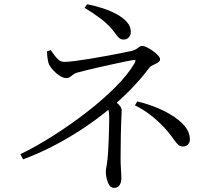

<svg xmlns="http://www.w3.org/2000/svg" viewBox="-20 -835 1040 909"><path d="M392.4 -814.9Q429.3 -807.8 466.1 -795.9Q502.9 -784 533.1 -767.4Q563.3 -750.9 581.4 -730.1Q599.4 -709.2 599.4 -683.4Q599.4 -669.9 590.4 -658.8Q581.5 -647.7 565.4 -647.7Q554.7 -647.7 546.8 -653.1Q539 -658.6 531.8 -668.7Q524.7 -678.8 515.1 -690.8Q492 -719.5 459 -745Q425.9 -770.5 380.6 -798ZM89.6 -80.6 76.4 -104.8Q151.7 -141.6 233.3 -193.4Q314.9 -245.2 390.9 -304.1Q466.9 -363 526.5 -422.7Q586.1 -482.3 617.5 -536.6Q622.5 -545.8 621.1 -549Q619.7 -552.2 609.7 -550.6Q598.7 -549.1 574.4 -544Q550.1 -538.9 518.9 -532.1Q487.6 -525.3 455.2 -518Q422.8 -510.7 395.6 -504.1Q368.4 -497.5 352 -493.1Q336.6 -489.5 327.8 -482.8Q318.9 -476.2 311.8 -470.8Q304.6 -465.5 292.6 -465.5Q280.1 -465.5 263.3 -476Q246.5 -486.5 232.6 -501.5Q218.6 -516.5 212.2 -529.6Q208 -539.1 205.4 -557.3Q202.8 -575.4 202.4 -591.7L220 -597.9Q228.4 -586.8 237.5 -573.8Q246.5 -560.7 258 -551.4Q269.4 -542 285 -542Q302 -542 334.9 -546.2Q367.9 -550.4 407.7 -557Q447.5 -563.6 486.9 -570.9Q526.3 -578.2 557.3 -584.3Q588.3 -590.4 602.9 -593.8Q618.5 -598 626.5 -603.4Q634.4 -608.9 639.8 -613.2Q645.1 -617.6 652.4 -617.6Q662.1 -617.6 676.3 -610.6Q690.5 -603.7 704.7 -593.2Q718.9 -582.7 728.3 -572.4Q737.8 -562.2 737.8 -554.5Q737.8 -545 727.6 -538.7Q717.3 -532.5 705 -527.3Q692.8 -522 686.6 -513.8Q638.6 -449.4 573.6 -386.6Q508.6 -323.8 431.1 -267Q353.6 -210.3 267.1 -162.4Q180.6 -114.6 89.6 -80.6ZM497.1 -275.6Q497.1 -300.6 493.4 -313.6Q489.8 -326.5 481.4 -339.7L507.5 -366.6Q521 -358.3 531.8 -349.5Q542.7 -340.7 549.4 -331.3Q556.1 -322 556.1 -311.5Q556.1 -301.7 555.1 -287.6Q554.1 -273.5 553.5 -249.1Q552.9 -224.7 551.9 -184.9Q550.9 -145.2 550.9 -83.1Q550.9 -59.2 552.7 -33.4Q554.5 -7.6 554.5 9.2Q554.5 19.8 551.5 30.2Q548.5 40.5 540.9 47.4Q533.4 54.4 519.2 54.4Q505.6 54.4 497.3 41.3Q489 28.1 485 10.8Q481 -6.5 481 -18.8Q481 -33 483.6 -44.1Q486.2 -55.3 489.2 -83.6Q490.7 -94.4 492 -118.1Q493.3 -141.8 494.5 -171.1Q495.7 -200.3 496.4 -228.5Q497.1 -256.8 497.1 -275.6ZM630 -354.9Q696.7 -338.8 753.5 -311.3Q810.2 -283.8 844.6 -249.2Q879 -214.5 879 -174.1Q879 -160.7 870.2 -151.2Q861.4 -141.6 847.4 -141.6Q833.5 -141.6 824.7 -149Q815.8 -156.3 804.2 -172.8Q779.8 -208.3 750.5 -238.5Q721.3 -268.6 688.4 -293.6Q655.5 -318.5 618.7 -336.2Z"/></svg>

Font: Source Han Serif JP VF
Style: Regular
Weight: 250
Designer: Ryoko NISHIZUKA 西塚涼子 (kana & ideographs); Frank Grießhammer (Latin, Greek & Cyrillic); Wenlong ZHANG 张文龙 (bopomofo); San
Foundry: Adobe
Version: Version 2.001;hotconv 1.1.0;makeotfexe 2.6.0